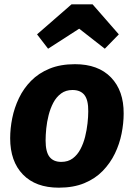

<svg xmlns="http://www.w3.org/2000/svg" viewBox="-20 -843 614 880"><path d="M249.4 17.2Q143.6 17.2 85.1 -43.1Q26.6 -103.4 26.6 -209.3Q26.6 -254.1 36.1 -301.4Q45.6 -348.7 66.7 -393Q87.8 -437.3 122.4 -472.5Q157 -507.7 206.8 -528.2Q256.5 -548.8 323.7 -548.8Q430.2 -548.8 488.8 -488Q547.5 -427.2 546.8 -322.3Q546.8 -278.4 537.3 -230.8Q527.9 -183.2 506.6 -139.2Q485.3 -95.2 450.9 -59.7Q416.5 -24.2 366.6 -3.5Q316.7 17.2 249.4 17.2ZM260.9 -101Q292.1 -101 313.5 -117.1Q334.9 -133.1 348.7 -159.4Q362.5 -185.6 370.1 -216.2Q377.7 -246.9 381.1 -277.5Q384.5 -308.2 384.5 -332.3Q385.1 -384.4 367 -407.5Q349 -430.5 312.2 -430.5Q281.7 -430.5 260 -414.5Q238.3 -398.4 224.4 -372.2Q210.6 -345.9 202.9 -315.3Q195.1 -284.7 192 -254Q189 -223.4 189 -199.3Q189 -147.2 206.9 -124.1Q224.8 -101 260.9 -101ZM342.9 -711.5 200.4 -619.7 149.8 -685.5 307.9 -823.2H404.3L524.6 -685.5L460.4 -619.7Z"/></svg>

Font: Fira Sans Variable
Style: Italic
Weight: 397
Italic angle: -8°
Designer: Carrois Corporate & Edenspiekermann AG
Foundry: Carrois Corporate GbR & Edenspiekermann AG
Version: Version 4.202